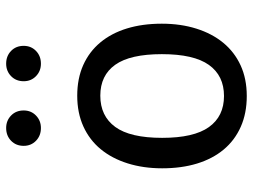

<svg xmlns="http://www.w3.org/2000/svg" viewBox="-119 -691 822 624"><g transform="rotate(-90 292.0 -379.0)"><path d="M428 -264Q428 -367 393.5 -415.5Q359 -464 293 -464Q227 -464 191.5 -415.5Q156 -367 156 -263Q156 -160 191 -111Q226 -62 292 -62Q358 -62 393 -111Q428 -160 428 -264ZM57 -263Q57 -324 73 -375Q89 -426 119 -462.5Q149 -499 193 -519Q237 -539 293 -539Q349 -539 392.5 -519.5Q436 -500 466 -464Q496 -428 511.5 -377.5Q527 -327 527 -264Q527 -203 511 -152Q495 -101 465 -64.5Q435 -28 391.5 -8Q348 12 292 12Q236 12 192 -7.5Q148 -27 118 -63Q88 -99 72.5 -149.5Q57 -200 57 -263ZM188 -657Q163 -657 146.5 -673Q130 -689 130 -713Q130 -738 146.5 -754Q163 -770 188 -770Q212 -770 228.5 -754Q245 -738 245 -713Q245 -689 228.5 -673Q212 -657 188 -657ZM397 -657Q373 -657 356.5 -673Q340 -689 340 -713Q340 -738 356.5 -754Q373 -770 397 -770Q422 -770 438.5 -754Q455 -738 455 -713Q455 -689 438.5 -673Q422 -657 397 -657Z"/></g></svg>

Font: Feura Sans
Style: Regular
Weight: 400
Designer: Carrois Corporate & Edenspiekermann
Foundry: Carrois Corporate GbR & Edenspiekermann AG
Version: Version 1.001